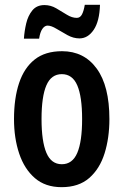

<svg xmlns="http://www.w3.org/2000/svg" viewBox="-20 -765 512 795"><path d="M433 -272Q433 -194 413 -130Q393 -66 349.5 -28Q306 10 235 10Q168 10 124.5 -27.5Q81 -65 59.5 -129Q38 -193 38 -272Q38 -358 59 -421Q80 -484 123.5 -518.5Q167 -553 237 -553Q328 -553 380.5 -481Q433 -409 433 -272ZM152 -272Q152 -180 172 -132.5Q192 -85 236 -85Q280 -85 300 -132Q320 -179 320 -272Q320 -365 300 -411.5Q280 -458 236 -458Q192 -458 172 -411.5Q152 -365 152 -272ZM79 -605Q81 -636 88.5 -668Q96 -700 114 -722Q132 -744 164 -744Q190 -744 213 -730.5Q236 -717 257 -704Q278 -691 298 -691Q312 -691 319.5 -705.5Q327 -720 331 -745H394Q392 -677 368 -641.5Q344 -606 309 -606Q284 -606 259.5 -619.5Q235 -633 213.5 -646Q192 -659 177 -659Q165 -659 155.5 -645.5Q146 -632 142 -605Z"/></svg>

Font: Noto Sans Lao ExtraCondensed SemiBold
Style: Regular
Weight: 600
Width: 2
Designer: Monotype Design Team
Foundry: Monotype Imaging Inc.
Version: Version 2.003; ttfautohint (v1.8.4.7-5d5b)